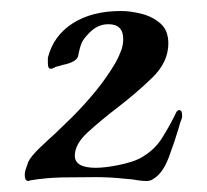

<svg xmlns="http://www.w3.org/2000/svg" viewBox="-20 -719 376 349"><path d="M32 -390Q25 -390 25 -401Q25 -407 27.5 -413.5Q30 -420 31 -424Q36 -435 54 -452Q72 -469 80 -476Q88 -484 96 -491.5Q104 -499 111 -506Q134 -529 154 -553.5Q174 -578 190 -605Q196 -616 200 -626.5Q204 -637 204 -648Q204 -675 177 -675Q158 -675 143 -660Q132 -649 128.5 -641Q125 -633 122 -617Q119 -606 94 -601Q85 -598 83 -598Q80 -597 77.5 -595.5Q75 -594 72 -594Q67 -594 67 -604V-614Q77 -654 112 -676.5Q147 -699 200 -699Q217 -699 237 -694Q257 -689 271.5 -676.5Q286 -664 286 -640Q286 -606 256.5 -577.5Q227 -549 193 -523Q163 -500 139.5 -478.5Q116 -457 116 -436Q116 -414 154 -414Q171 -414 195.5 -419Q220 -424 234 -431Q260 -445 274.5 -468Q289 -491 301 -516Q304 -519 305 -519Q311 -519 311 -510V-506Q310 -502 308.5 -498.5Q307 -495 305 -487Q298 -463 287 -433.5Q276 -404 259 -394Q254 -390 246 -390Q239 -390 232.5 -391Q226 -392 220 -393Q217 -393 214 -393.5Q211 -394 208 -394Q181 -397 154 -397Q124 -397 94 -396.5Q64 -396 34 -391Q34 -391 33.5 -390.5Q33 -390 32 -390Z"/></svg>

Font: Kings
Style: Regular
Weight: 400
Designer: Robert E. Leuschke
Foundry: Robert E. Leuschke
Version: Version 1.010; ttfautohint (v1.8.3)